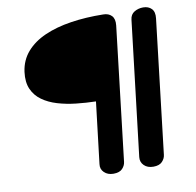

<svg xmlns="http://www.w3.org/2000/svg" viewBox="-102 -1109 1241 1215"><g transform="rotate(-10 518.0 -502.0)"><path d="M529.5 0Q493 0 470.5 -21.8Q448 -43.5 452.5 -75.5L499.5 -470Q436 -471.5 373 -478.5Q310 -485.5 254.8 -502Q199.5 -518.5 158.8 -547.8Q118 -577 98 -622.2Q78 -667.5 86.5 -732.5Q96.5 -806 142 -858.5Q187.5 -911 261.5 -943.8Q335.5 -976.5 431.8 -991.2Q528 -1006 640 -1004Q674.5 -1004 694 -983.5Q713.5 -963 709 -921.5L608 -62.5Q605.5 -39 587.2 -19.5Q569 0 529.5 0ZM786 0Q748.5 0 726.5 -21.8Q704.5 -43.5 708 -75.5L810.5 -940Q814 -973.5 839.5 -988.8Q865 -1004 896 -1004Q930 -1004 950 -983.5Q970 -963 965 -921.5L864 -62.5Q861.5 -39 843 -19.5Q824.5 0 786 0Z"/></g></svg>

Font: Edu SA Hand Cursive
Style: Regular
Weight: 400
Designer: Tina and Corey Anderson, Eben Sorkin, Mirko Velimirovic
Foundry: Google for Education
Version: Version 2.000